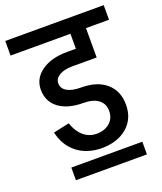

<svg xmlns="http://www.w3.org/2000/svg" viewBox="-175 -728 793 940"><g transform="rotate(-20 221.5 -258.5)"><path d="M231 -409Q189 -409 163.5 -394Q138 -379 138 -354Q138 -327 163.5 -312Q189 -297 235 -297Q319 -297 366.5 -256Q414 -215 414 -143Q414 -70 364 -27Q314 16 232 17H231H230Q154 16 103 -24Q52 -64 36 -135L119 -153Q134 -108 163 -83Q192 -58 231 -58Q273 -58 299.5 -81Q326 -104 326 -143Q326 -180 298.5 -201Q271 -222 222 -222Q140 -222 93.5 -257Q47 -292 47 -354Q47 -412 97.5 -448Q148 -484 231 -484H277V-562H-35V-638H478V-562H358V-409ZM427 121H57V55H427Z"/></g></svg>

Font: Akshar
Style: Regular
Weight: 400
Designer: Tall Chai
Foundry: Tall Chai
Version: Version 1.000